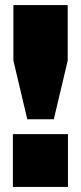

<svg xmlns="http://www.w3.org/2000/svg" viewBox="-20 -740 321 760"><path d="M88 -268H193L248 -500V-720H33V-500ZM31 0H249V-209H31Z"/></svg>

Font: Aspekta 950
Style: Regular
Weight: 950
Designer: Ivo Dolenc
Version: Version 2.000